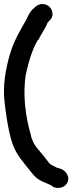

<svg xmlns="http://www.w3.org/2000/svg" viewBox="-22 -694 358 950"><path d="M1 -185C9 -121 17 -61 33 -5C47 46 69 80 99 116C114 136 129 154 146 174C176 209 222 211 244 233H247C271 241 302 233 313 206C317 196 317 183 312 173C300 142 266 138 260 136C249 130 239 125 231 121C225 118 214 105 206 93C198 82 189 71 177 57C153 31 138 8 130 -27V-29C105 -113 89 -227 106 -327C120 -390 139 -454 167 -499H172V-506C186 -529 201 -554 213 -580C214 -582 213 -582 214 -583C224 -592 238 -605 238 -624C238 -650 218 -674 188 -674C165 -674 151 -659 146 -654C122 -634 114 -606 105 -591C77 -542 45 -489 26 -422C7 -354 -10 -273 1 -185Z"/></svg>

Font: Stray Cat
Style: ExBlkCn
Weight: 1000
Version: Version 1.0